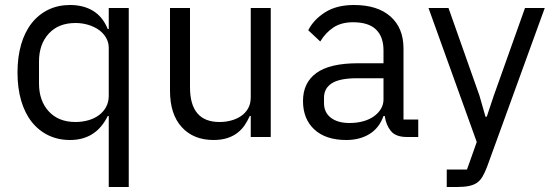

<svg xmlns="http://www.w3.org/2000/svg" viewBox="-20 -548 2216 768"><path d="M415 -84H411Q364 12 260 12Q212 12 173 -7Q134 -26 106.5 -61Q79 -96 64.5 -146Q50 -196 50 -258Q50 -320 64.5 -370Q79 -420 106.5 -455Q134 -490 173 -509Q212 -528 260 -528Q314 -528 352.5 -504.5Q391 -481 411 -432H415V-516H495V200H415ZM282 -60Q309 -60 333.5 -67Q358 -74 376 -87.5Q394 -101 404.5 -120.5Q415 -140 415 -165V-357Q415 -378 404.5 -396.5Q394 -415 376 -428Q358 -441 333.5 -448.5Q309 -456 282 -456Q214 -456 175 -413.5Q136 -371 136 -302V-214Q136 -145 175 -102.5Q214 -60 282 -60Z M983 -84H979Q971 -66 959.5 -48.5Q948 -31 931 -17.5Q914 -4 890 4Q866 12 834 12Q754 12 707 -39.5Q660 -91 660 -185V-516H740V-199Q740 -60 858 -60Q882 -60 904.5 -66Q927 -72 944.5 -84Q962 -96 972.5 -114.5Q983 -133 983 -159V-516H1063V0H983Z M1608 0Q1563 0 1543.5 -24Q1524 -48 1519 -84H1514Q1497 -36 1458 -12Q1419 12 1365 12Q1283 12 1237.5 -30Q1192 -72 1192 -144Q1192 -217 1245.5 -256Q1299 -295 1412 -295H1514V-346Q1514 -401 1484 -430Q1454 -459 1392 -459Q1345 -459 1313.5 -438Q1282 -417 1261 -382L1213 -427Q1234 -469 1280 -498.5Q1326 -528 1396 -528Q1490 -528 1542 -482Q1594 -436 1594 -354V-70H1653V0ZM1378 -56Q1408 -56 1433 -63Q1458 -70 1476 -83Q1494 -96 1504 -113Q1514 -130 1514 -150V-235H1408Q1339 -235 1307.5 -215Q1276 -195 1276 -157V-136Q1276 -98 1303.5 -77Q1331 -56 1378 -56Z M2080 -516H2159L1928 120Q1919 143 1910 158.5Q1901 174 1888 183Q1875 192 1855.5 196Q1836 200 1808 200H1767V130H1848L1887 20L1694 -516H1774L1898 -165L1922 -81H1927L1955 -165Z"/></svg>

Font: IBM Plex Sans Devanagari
Style: Regular
Weight: 400
Designer: Mike Abbink, Paul van der Laan, Pieter van Rosmalen, Erin McLaughlin
Foundry: Bold Monday
Version: Version 1.1